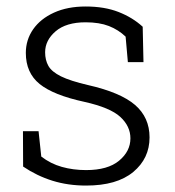

<svg xmlns="http://www.w3.org/2000/svg" viewBox="-20 -558 536 588"><path d="M243.7 10.3Q188 10.3 140.4 -4.6Q92.8 -19.5 50.8 -47.9L50.3 -156.2H98.1L106.4 -78.6Q134.8 -56.6 169.4 -46.9Q204.1 -37.1 243.7 -37.1Q310.1 -37.1 344.7 -65.9Q379.4 -94.7 379.4 -134.3Q379.4 -171.4 348.4 -200Q317.4 -228.5 238.3 -246.1Q143.6 -266.6 101.3 -300.8Q59.1 -335 59.1 -396Q59.1 -436 81.5 -468.3Q104 -500.5 145.3 -519.3Q186.5 -538.1 242.2 -538.1Q300.3 -538.1 343.3 -521.2Q386.2 -504.4 417 -476.1L419.4 -367.7H371.6L364.7 -445.8Q342.8 -466.8 313.5 -478.3Q284.2 -489.7 242.2 -489.7Q182.6 -489.7 150.4 -462.2Q118.2 -434.6 118.2 -397.9Q118.2 -374 128.2 -356.2Q138.2 -338.4 166.7 -324.2Q195.3 -310.1 250 -297.4Q349.1 -274.9 393.6 -236.6Q438 -198.2 438 -137.2Q438 -72.8 387.9 -31.2Q337.9 10.3 243.7 10.3Z"/></svg>

Font: Roboto Slab LO Light
Style: Regular
Weight: 300
Designer: Google
Version: Version 2.000